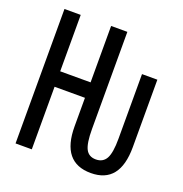

<svg xmlns="http://www.w3.org/2000/svg" viewBox="-122 -767 844 884"><g transform="rotate(20 300.0 -325.0)"><path d="M353.5 -182.6Q353.5 -112.8 368.2 -85Q382.8 -57.1 417.5 -57.1Q452.1 -57.1 467.8 -85.2Q483.4 -113.3 483.4 -182.6V-499H558.6V-168.5Q558.6 9.8 417 9.8Q273.9 9.8 273.9 -167V-306.6H125V0H45.4V-658.7H125V-382.3H273.9V-658.7H353.5Z"/></g></svg>

Font: Cousine
Style: Regular
Weight: 400
Monospace: yes
Designer: Steve Matteson
Foundry: Ascender Corporation
Version: Version 1.20